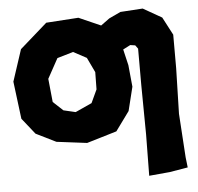

<svg xmlns="http://www.w3.org/2000/svg" viewBox="-50 -571 817 792"><g transform="rotate(-5 358.0 -174.5)"><path d="M267.6 -365.2 322.3 -335.9 351.6 -274.4 350.6 -203.1 325.2 -148.4 256.8 -117.2 207 -128.9 166 -167 156.2 -263.7 201.2 -345.7ZM168 -495.1 54.7 -395.5 11.7 -264.6 31.2 -109.4 84 -43 167 -2 293 13.7 417 -23.4 474.6 -102.5 499 -201.2 490.2 -291 474.6 -357.4 504.9 -373 525.4 -370.1 536.1 -355.5V-204.1L538.1 0L536.1 170.9L622.1 163.1L697.3 150.4L692.4 108.4L680.7 -73.2L685.5 -261.7V-400.4L646.5 -474.6L569.3 -518.6L476.6 -512.7L428.7 -490.2L392.6 -463.9L301.8 -503.9Z"/></g></svg>

Font: MaokenAssortedSans-Lite
Style: Lite
Weight: 400
Version: Version 1.400